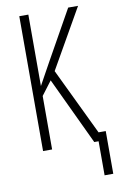

<svg xmlns="http://www.w3.org/2000/svg" viewBox="-98 -768 623 1001"><g transform="rotate(-10 214.0 -267.0)"><path d="M418 -45.9V180.2H372.1V0H349.1L181.2 -356L126 -283.2V0H78.1V-713.9H126V-335.9Q150.9 -382.8 336.9 -713.9H389.2L210 -399.9L379.9 -45.9Z"/></g></svg>

Font: Germano
Style: Regular
Weight: 300
Width: 3
Foundry: Ascender Corporation
Version: Version 1.10; ttfautohint (v1.5)